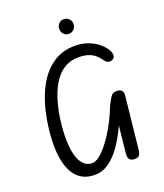

<svg xmlns="http://www.w3.org/2000/svg" viewBox="-212 -1377 1307 1526"><g transform="rotate(-20 441.0 -614.0)"><path d="M324 10Q247.5 10 197.2 -28.5Q147 -67 121.8 -138Q96.5 -209 94.5 -307.5Q92.5 -406 112.5 -526.5Q137.5 -674.5 191.8 -782.8Q246 -891 328.8 -950Q411.5 -1009 522.5 -1009Q583 -1009 634.2 -989.5Q685.5 -970 722.5 -938.2Q759.5 -906.5 778 -868.5Q787.5 -847.5 785.5 -829Q783.5 -810.5 763 -801Q739.5 -791.5 723.2 -800.2Q707 -809 692 -832Q677.5 -853 655.5 -871.8Q633.5 -890.5 600.2 -902Q567 -913.5 517 -913.5Q453 -913.5 402.8 -884.8Q352.5 -856 315.8 -802.5Q279 -749 254.2 -675.8Q229.5 -602.5 216 -513.5Q197 -381 204.8 -284.8Q212.5 -188.5 245.8 -136.8Q279 -85 335 -85Q360 -85 389.5 -105.8Q419 -126.5 450.8 -163.2Q482.5 -200 514 -248.5Q545.5 -297 573.5 -353Q601.5 -409 624 -467.5Q639 -496 649 -513.8Q659 -531.5 667.8 -541Q676.5 -550.5 686.5 -554Q696.5 -557.5 711.5 -557.5Q742 -557.5 754.2 -542.2Q766.5 -527 763.5 -501.5L716.5 -56.5Q714 -31 703 -15.2Q692 0.5 662 0Q633.5 -0.5 620.8 -16Q608 -31.5 610.5 -60.5L635 -294.5Q593 -202.5 544.8 -134Q496.5 -65.5 441.5 -27.8Q386.5 10 324 10ZM511 -1114Q486.5 -1114 469.2 -1132Q452 -1150 452 -1176.5Q452 -1201 468.8 -1219.5Q485.5 -1238 511 -1238Q536 -1238 554.2 -1220.8Q572.5 -1203.5 572.5 -1176.5Q572.5 -1150.5 554.8 -1132.2Q537 -1114 511 -1114Z"/></g></svg>

Font: Edu SA Hand Medium
Style: Regular
Weight: 500
Designer: Tina and Corey Anderson, Eben Sorkin, Mirko Velimirovic
Foundry: Google for Education
Version: Version 2.000